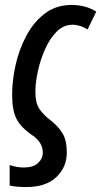

<svg xmlns="http://www.w3.org/2000/svg" viewBox="-20 -569 409 776"><path d="M86 187Q47 187 19 181V98Q33 103 48 105.5Q63 108 76 108Q114 108 133.5 90Q153 72 153 48Q153 8 114 -20Q66 -52 47.5 -87Q29 -122 29 -186Q29 -243 43 -306Q57 -369 86.5 -424.5Q116 -480 161.5 -514.5Q207 -549 269 -549Q327 -549 369 -522L334 -450Q320 -459 304 -464Q288 -469 273 -469Q237 -469 209 -441Q181 -413 162 -370Q143 -327 133 -281Q123 -235 123 -199Q123 -153 139 -129Q155 -105 184 -83Q215 -59 232.5 -30.5Q250 -2 250 48Q250 106 208 146.5Q166 187 86 187Z"/></svg>

Font: Noto Sans ExtraCondensed Medium
Style: Italic
Weight: 500
Width: 2
Italic angle: -12°
Designer: Monotype Design Team
Foundry: Monotype Imaging Inc.
Version: Version 2.013; ttfautohint (v1.8.4.7-5d5b)